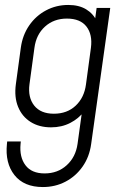

<svg xmlns="http://www.w3.org/2000/svg" viewBox="-20 -572 502 775"><path d="M153 183Q76.5 183 38.2 134.5Q0 86 8 9L9 -1H64L63 9Q58 62 82.8 95Q107.5 128 160 128Q213 128 249.2 95Q285.5 62 293 9L313 -136L321 -124Q298 -93.5 263.5 -75.8Q229 -58 186 -58Q138 -58 103.5 -79.8Q69 -101.5 53 -140.8Q37 -180 44 -232L64 -379Q71 -430.5 98 -469.5Q125 -508.5 166 -530.2Q207 -552 255.5 -552Q298.5 -552 327.5 -534.5Q356.5 -517 371 -486L361 -474L370 -540H425L348 9Q341 61 313.5 100.2Q286 139.5 244.5 161.2Q203 183 153 183ZM197.5 -113Q251 -113 285.5 -145.5Q320 -178 327 -231L347 -379Q354 -432.5 329 -464.8Q304 -497 250 -497Q197.5 -497 161.8 -464.8Q126 -432.5 119 -379L99 -232Q92 -179 118 -146Q144 -113 197.5 -113Z"/></svg>

Font: Mohave Light Light
Style: Italic
Weight: 300
Italic angle: -8°
Version: Version 2.003